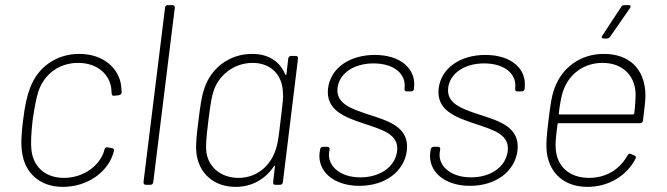

<svg xmlns="http://www.w3.org/2000/svg" viewBox="-20 -720 2599 748"><path d="M225 8C317 8 394 -45 419 -116C421 -123 423 -128 424 -132C425 -139 422 -142 416 -143L399 -146C394 -147 390 -145 388 -140C387 -138 386 -135 386 -134C386 -134 386 -134 386 -133C369 -75 306 -27 229 -27C153 -27 107 -74 102 -141C100 -162 101 -197 107 -251C114 -301 122 -340 129 -362C150 -428 208 -475 284 -475C362 -475 410 -427 414 -370L415 -356C415 -349 419 -346 425 -347L443 -349C449 -350 454 -354 454 -360C453 -368 453 -377 452 -386C443 -455 382 -510 289 -510C197 -510 126 -456 97 -377C85 -345 77 -310 70 -252C63 -198 61 -159 66 -126C77 -47 134 8 225 8Z M548 0H566C572 0 576 -4 577 -10L661 -690C661 -696 658 -700 652 -700H634C628 -700 623 -696 623 -690L539 -10C539 -4 542 0 548 0Z M1103 -492 1096 -431C1095 -427 1092 -426 1091 -430C1071 -479 1028 -510 962 -510C874 -510 803 -455 777 -378C765 -345 760 -305 753 -249C746 -194 742 -158 745 -126C753 -47 811 8 898 8C964 8 1015 -24 1047 -72C1049 -76 1052 -75 1051 -71L1044 -10C1043 -4 1047 0 1052 0H1071C1077 0 1081 -4 1082 -10L1141 -492C1142 -498 1138 -502 1133 -502H1114C1108 -502 1104 -498 1103 -492ZM1055 -140C1037 -80 986 -27 909 -27C836 -27 785 -75 783 -140C783 -161 782 -171 792 -252C802 -333 806 -343 811 -362C830 -425 890 -475 964 -475C1039 -475 1080 -424 1082 -362C1084 -341 1083 -331 1073 -250C1064 -169 1061 -159 1055 -140Z M1380 4C1482 4 1555 -53 1565 -133C1576 -225 1493 -249 1415 -274C1346 -297 1288 -317 1295 -378C1302 -434 1358 -473 1435 -473C1517 -473 1563 -430 1556 -377V-374C1555 -368 1558 -364 1564 -364H1582C1588 -364 1592 -368 1593 -374V-377C1602 -451 1542 -506 1440 -506C1342 -506 1268 -455 1258 -376C1248 -290 1324 -263 1402 -237C1470 -214 1535 -197 1527 -131C1520 -72 1463 -29 1384 -29C1303 -29 1256 -75 1262 -125L1264 -138C1265 -144 1261 -148 1256 -148H1238C1232 -148 1228 -144 1227 -138L1225 -124C1217 -54 1278 4 1380 4Z M1811 4C1913 4 1986 -53 1996 -133C2007 -225 1924 -249 1846 -274C1777 -297 1719 -317 1726 -378C1733 -434 1789 -473 1866 -473C1948 -473 1994 -430 1987 -377V-374C1986 -368 1989 -364 1995 -364H2013C2019 -364 2023 -368 2024 -374V-377C2033 -451 1973 -506 1871 -506C1773 -506 1699 -455 1689 -376C1679 -290 1755 -263 1833 -237C1901 -214 1966 -197 1958 -131C1951 -72 1894 -29 1815 -29C1734 -29 1687 -75 1693 -125L1695 -138C1696 -144 1692 -148 1687 -148H1669C1663 -148 1659 -144 1658 -138L1656 -124C1648 -54 1709 4 1811 4Z M2429 -700H2412C2407 -700 2402 -698 2400 -693L2327 -582C2322 -575 2325 -570 2332 -570H2345C2350 -570 2354 -573 2357 -577L2434 -688C2439 -695 2437 -700 2429 -700ZM2275 -27C2197 -27 2149 -73 2145 -141C2143 -159 2146 -191 2152 -236C2152 -239 2154 -240 2156 -240H2474C2480 -240 2484 -244 2485 -251C2493 -318 2496 -337 2494 -363C2488 -451 2433 -510 2332 -510C2240 -510 2168 -455 2140 -375C2128 -343 2124 -308 2117 -252C2110 -196 2106 -155 2111 -121C2123 -44 2179 8 2269 8C2353 8 2423 -37 2456 -102C2459 -108 2457 -112 2452 -114L2438 -120C2433 -123 2429 -121 2425 -115C2396 -62 2343 -27 2275 -27ZM2327 -475C2404 -475 2451 -428 2456 -361C2457 -345 2455 -313 2451 -278C2450 -275 2448 -274 2446 -274H2160C2158 -274 2156 -275 2157 -278C2161 -314 2167 -345 2173 -363C2194 -428 2251 -475 2327 -475Z"/></svg>

Font: Barlow ExtraLight
Style: Italic
Weight: 275
Italic angle: -7°
Designer: Jeremy Tribby
Foundry: Tribby Type
Version: Version 1.422;hotconv 1.0.109;makeotfexe 2.5.65596